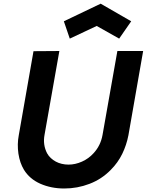

<svg xmlns="http://www.w3.org/2000/svg" viewBox="-20 -1034 817 1069"><path d="M518.5 -889.5 368.5 -819 335.5 -915.5 540.5 -1013.5 710.5 -915.5 643.5 -819ZM695 -281Q684.5 -226.5 660.5 -177.2Q636.5 -128 597 -88.5Q546.5 -36.5 478.5 -10.5Q411 15.5 337.5 15.5Q265 15.5 204.5 -11Q145 -37.5 113.5 -88.5Q102 -107.5 94.2 -130Q86.5 -152.5 82.5 -178.5Q75 -231 84.5 -281L166.5 -749L310.5 -750L228 -283.5Q217.5 -227.5 242.5 -180Q250.5 -165.5 263 -154Q275.5 -142.5 290.8 -134.2Q306 -126 324 -121.8Q342 -117.5 361.5 -117.5Q399 -117.5 436.5 -134.2Q474 -151 501 -181Q540.5 -223.5 551 -283.5L633.5 -750H777Z"/></svg>

Font: Russisch Sans ExtraBold
Style: Italic
Weight: 800
Width: 4
Italic angle: -10°
Designer: Michael Sharanda (font) & Cristiano Sobral (main changes)
Foundry: Michael Sharanda
Version: Version 2.00;September 8, 2020;FontCreator 13.0.0.2681 64-bi